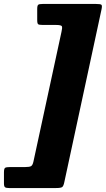

<svg xmlns="http://www.w3.org/2000/svg" viewBox="-80 -800 535 970"><path d="M202.5 150H-34Q-48.5 150 -54.2 146.2Q-60 142.5 -60 126.5V71Q-60 51.5 -54 47.8Q-48 44 -29.5 44H47Q69.5 44 77.2 39.2Q85 34.5 89 16L230.5 -638.5Q235.5 -659.5 232.8 -666.8Q230 -674 201.5 -674H136Q118 -674 113 -677.5Q108 -681 108 -699V-754.5Q108 -772 113.2 -776Q118.5 -780 135.5 -780H405Q427.5 -780 432.2 -776Q437 -772 433 -753L245 120Q241 140 234.2 145Q227.5 150 202.5 150Z"/></svg>

Font: Besley* Heavy
Style: Italic
Weight: 800
Italic angle: -13°
Designer: Owen Earl
Foundry: indestructible type*
Version: Version 3.000; ttfautohint (v1.8.3)